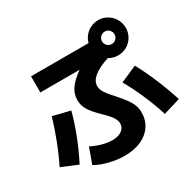

<svg xmlns="http://www.w3.org/2000/svg" viewBox="-182 -1021 1302 1278"><g transform="rotate(-30 469.0 -382.5)"><path d="M207 -2 250 -121.1Q287.6 -101.1 330.1 -89.6Q372.6 -78.1 408.2 -78.1Q452.6 -78.6 479.7 -98.1Q506.8 -117.7 506.8 -148.4Q506.8 -174.3 488.5 -200.9Q470.2 -227.5 431.6 -263.7Q379.9 -314 358.4 -349.1Q336.9 -384.3 336.9 -425.8Q336.9 -472.2 364 -511.7Q391.1 -551.3 451.2 -593.8H149.4V-717.8H591.8Q599.1 -746.6 618.2 -769.5Q637.2 -792.5 664.6 -805.4Q691.9 -818.4 722.7 -818.4Q759.3 -818.4 790.3 -800Q821.3 -781.7 839.4 -750.5Q857.4 -719.2 857.4 -682.6Q857.4 -646 839.4 -615Q821.3 -584 790.3 -565.9Q759.3 -547.9 722.7 -547.9Q685.1 -547.9 652.3 -567.4Q498 -516.6 498 -440.4Q498 -416 515.1 -388.9Q532.2 -361.8 570.3 -321.3Q607.4 -279.3 627.4 -251.7Q647.5 -224.1 657.2 -198.2Q667 -172.4 667 -142.6Q667 -84 637.2 -39.8Q607.4 4.4 553 28.6Q498.5 52.7 426.8 52.7Q370.6 52.7 310.3 37.8Q250 22.9 207 -2ZM135.7 -418.9 267.6 -386.7Q247.6 -308.1 212.9 -219Q178.2 -129.9 135.7 -46.9L11.7 -98.6Q47.4 -169.9 80.8 -256.6Q114.3 -343.3 135.7 -418.9ZM656.2 -377.9 783.2 -433.6Q823.2 -360.4 860.4 -272Q897.5 -183.6 925.8 -94.7L795.9 -55.7Q771 -135.3 734.4 -220Q697.8 -304.7 656.2 -377.9ZM770.5 -682.6Q770.5 -702.6 756.6 -716.6Q742.7 -730.5 722.7 -730.5Q703.1 -730.5 689 -716.6Q674.8 -702.6 674.8 -682.6Q674.8 -663.1 689 -648.9Q703.1 -634.8 722.7 -634.8Q742.7 -634.8 756.6 -648.9Q770.5 -663.1 770.5 -682.6Z"/></g></svg>

Font: Pretendard ExtraBold
Style: Regular
Weight: 800
Designer: Base glyphs from Inter by Rasmus Andersson; Hangeul glyphs from Noto Sans CJK(Source Han Sans) by Jang Soo-young and Kan
Foundry: Kil Hyung-jin
Version: Version 1.309